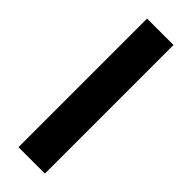

<svg xmlns="http://www.w3.org/2000/svg" viewBox="-245 -748 768 768"><g transform="rotate(45 139.0 -364.0)"><path d="M213.9 -727.5V0H64.5V-727.5Z"/></g></svg>

Font: Inter 16pt
Style: Bold
Weight: 700
Version: Version 4.001;git-66647c0bb